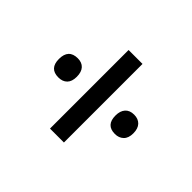

<svg xmlns="http://www.w3.org/2000/svg" viewBox="-84 -641 653 653"><g transform="rotate(-45 243.0 -314.0)"><path d="M243 -407Q220 -407 208.5 -418.5Q197 -430 197 -450Q197 -493 243 -493Q290 -493 290 -449Q290 -429 278 -418Q266 -407 243 -407ZM54 -280V-347H432V-280ZM243 -135Q220 -135 208.5 -147Q197 -159 197 -178Q197 -221 243 -221Q265 -221 277.5 -210Q290 -199 290 -178Q290 -158 278 -146.5Q266 -135 243 -135Z"/></g></svg>

Font: Bricolage Grotesque 96pt Light
Style: Regular
Weight: 300
Designer: Mathieu Triay
Foundry: Atelier Triay
Version: Version 1.001; ttfautohint (v1.8.4.7-5d5b);gftools[0.9.33.de